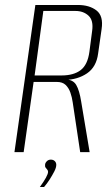

<svg xmlns="http://www.w3.org/2000/svg" viewBox="-20 -611 451 771"><path d="M38 0 122 -591H293Q339 -591 367.5 -569Q396 -547 388 -494L374 -396Q367 -342 329.5 -316.5Q292 -291 240 -290L241 -292Q273 -292 286 -270Q299 -248 306 -203L340 0H302L272 -200Q269 -221 262.5 -239.5Q256 -258 243.5 -270Q231 -282 208 -282H115L75 0ZM119 -308H227Q276 -308 304 -329.5Q332 -351 339 -403L350 -487Q356 -529 335.5 -548Q315 -567 283 -567H154ZM140 140Q156 118 164.5 102.5Q173 87 173 79Q173 74 170 70.5Q167 67 163.5 62.5Q160 58 161 51Q161 44 167.5 37Q174 30 184 30Q194 30 200 36Q206 42 206 51Q206 62 198 77.5Q190 93 179.5 109.5Q169 126 157 140Z"/></svg>

Font: Alumni Sans ExtraLight
Style: Italic
Weight: 250
Italic angle: -8°
Version: Version 1.016